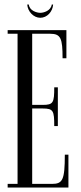

<svg xmlns="http://www.w3.org/2000/svg" viewBox="-20 -833 362 853"><path d="M210 -813C206 -785 174 -776 159 -776C144 -776 111 -785 108 -813H101C103 -782 129 -754 159 -754C189 -754 214 -781 216 -813ZM14 0H284V-146H268C268 -32 258 -16 210 -16H123V-351H170C217 -351 221 -341 221 -273H237V-445H221C221 -377 217 -367 170 -367H123V-683H203C250 -683 258 -663 258 -574H275V-699H14V-683H58V-16H14Z"/></svg>

Font: Emberly
Style: Regular
Weight: 400
Designer: Rajesh Rajput
Foundry: Rajesh Rajput
Version: Version 1.000